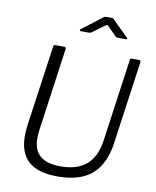

<svg xmlns="http://www.w3.org/2000/svg" viewBox="-102 -1033 909 1120"><g transform="rotate(10 353.0 -473.0)"><path d="M608 -238Q596 -153 559.5 -97.5Q523 -42 462.5 -16Q402 10 317 10Q200 10 144 -40Q88 -90 88 -191Q88 -206 89.5 -223Q91 -240 93 -258L160 -731Q161 -738 163 -740Q165 -742 170 -742H224Q230 -742 233 -738.5Q236 -735 234 -728L165 -234Q164 -222 163 -211.5Q162 -201 162 -191Q162 -119 202.5 -85Q243 -51 324 -51Q388 -51 434 -71.5Q480 -92 508 -134.5Q536 -177 545 -241L614 -733Q615 -739 617 -740.5Q619 -742 623 -742H668Q674 -742 676 -738.5Q678 -735 677 -729L608 -238ZM506 -856 457 -905Q450 -912 448 -911Q446 -910 437 -904L369 -854Q363 -850 360 -849Q357 -848 351 -848H304Q298 -848 297 -852Q296 -856 301 -860L415 -947Q420 -952 425 -954Q430 -956 438 -956H469Q476 -956 479 -952Q482 -948 486 -945L574 -858Q579 -853 578.5 -850.5Q578 -848 571 -848H521Q517 -848 513.5 -850.5Q510 -853 506 -856Z"/></g></svg>

Font: Libre Franklin Thin Light
Style: Italic
Weight: 300
Italic angle: -8°
Version: Version 3.000